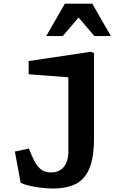

<svg xmlns="http://www.w3.org/2000/svg" viewBox="-20 -838 660 1068"><path d="M123.6 189.8Q108.8 185.2 94.8 178.4L62.7 5L140.8 -11.9L155 23Q169.8 58.8 184.8 79.8Q199.7 100.7 218.8 111Q237.8 121.2 264.6 121.2Q294 121.2 315.6 107.6Q337.2 94 348.8 67.5Q360.3 40.9 360.3 3.7V-445L394.4 -405.5L139.4 -424.9V-498.4L484.4 -549.9L502.8 -543.9V-67.9Q502.8 38.2 477.1 99.2Q451.4 160.1 401.2 185.3Q351.1 210.6 271.5 210.6Q238.9 210.6 197 205Q155.2 199.4 123.6 189.8ZM340.9 -817.7H493.1L596.8 -637.4H505L400.5 -759.8H433.5L329 -637.4H237.2Z"/></svg>

Font: Monaspace Xenon Var ExtraLight
Style: Regular
Weight: 200
Designer: Riley Cran and the Lettermatic Team
Version: Version 1.200 (Monaspace Xenon Var)